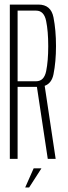

<svg xmlns="http://www.w3.org/2000/svg" viewBox="-20 -695 296 840"><path d="M23 0V-675H148Q203 -675 214 -619Q225 -563 225 -493.5Q225 -424.5 214 -370Q206 -330.5 175.5 -319.5L223.5 0H189L141.5 -315H57V0ZM57 -339.5H138Q173 -339.5 182 -384Q191 -428.5 191 -493.5Q191 -558.5 181.8 -603.5Q172.5 -648.5 138 -648.5H57ZM90.2 125.3 127.3 41.4H161.4L107.4 125.3Z"/></svg>

Font: Anybody Condensed ExtraLight
Style: Regular
Weight: 200
Width: 3
Designer: Tyler Finck
Foundry: Etcetera Type Company
Version: Version 1.010; ttfautohint (v1.8.3) -l 8 -r 50 -G 200 -x 14 